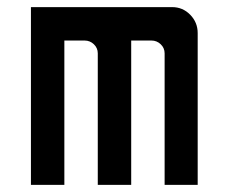

<svg xmlns="http://www.w3.org/2000/svg" viewBox="-20 -520 640 540"><path d="M67 0V-500H464Q494 -500 515 -478.5Q536 -457 536 -427V0H443V-370Q443 -385 432 -395.5Q421 -406 406 -406H349V0H255V-370Q255 -385 244 -395.5Q233 -406 218 -406H161V0Z"/></svg>

Font: Odibee Sans
Style: Regular
Weight: 400
Designer: James Barnard - Barnard Co. Limited
Version: Version 2.001; ttfautohint (v1.8.3)